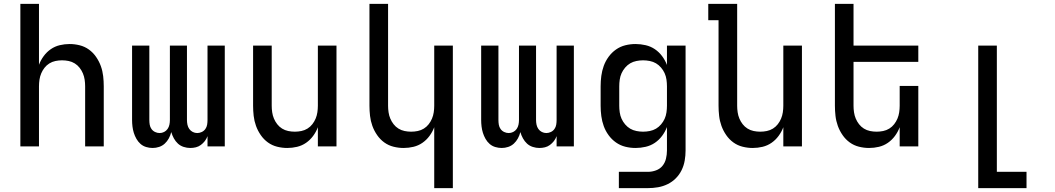

<svg xmlns="http://www.w3.org/2000/svg" viewBox="-20 -755 5440 990"><path d="M85 0V-735H181V-421Q190 -445 205.5 -466Q221 -487 242 -501.5Q263 -516 288 -522Q313 -528 339 -528Q365 -528 391 -521.5Q417 -515 438.5 -499.5Q460 -484 475.5 -461.5Q491 -439 500 -414Q509 -389 512 -362.5Q515 -336 515 -310V0H419V-310Q419 -327 416.5 -344Q414 -361 407.5 -376.5Q401 -392 390.5 -405.5Q380 -419 365.5 -428Q351 -437 334 -440.5Q317 -444 300 -444Q283 -444 266 -440.5Q249 -437 234.5 -428Q220 -419 209.5 -405.5Q199 -392 192.5 -376.5Q186 -361 183.5 -344Q181 -327 181 -310V0Z M767 8Q750 8 733.5 3Q717 -2 704.5 -13Q692 -24 683.5 -39Q675 -54 670 -70Q665 -86 663 -103Q661 -120 661 -136V-520H750V-136Q750 -124 752 -112Q754 -100 761 -90Q768 -80 779.5 -74.5Q791 -69 803 -69Q815 -69 826 -74.5Q837 -80 844 -90Q851 -100 853.5 -112Q856 -124 856 -136V-520H944V-136Q944 -124 946.5 -112Q949 -100 956 -90Q963 -80 974 -74.5Q985 -69 997 -69Q1009 -69 1020.5 -74.5Q1032 -80 1039 -90Q1046 -100 1048 -112Q1050 -124 1050 -136V-520H1139V0H1050V-53Q1045 -39 1036 -27.5Q1027 -16 1015.5 -7.5Q1004 1 990 4.5Q976 8 961 8Q944 8 927 2.5Q910 -3 897.5 -14.5Q885 -26 876.5 -41.5Q868 -57 863 -74Q859 -57 850.5 -41.5Q842 -26 829.5 -14.5Q817 -3 800.5 2.5Q784 8 767 8Z M1461 8Q1435 8 1409 1.5Q1383 -5 1361.5 -20.5Q1340 -36 1324.5 -58.5Q1309 -81 1300 -106Q1291 -131 1288 -157.5Q1285 -184 1285 -210V-520H1381V-210Q1381 -193 1383.5 -176Q1386 -159 1392.5 -143.5Q1399 -128 1409.5 -114.5Q1420 -101 1434.5 -92Q1449 -83 1466 -79.5Q1483 -76 1500 -76Q1517 -76 1534 -79.5Q1551 -83 1565.5 -92Q1580 -101 1590.5 -114.5Q1601 -128 1607.5 -143.5Q1614 -159 1616.5 -176Q1619 -193 1619 -210V-520H1715V0H1619V-99Q1610 -75 1594.5 -54Q1579 -33 1558 -18.5Q1537 -4 1512 2Q1487 8 1461 8Z M2219 215V-99Q2210 -75 2194.5 -54Q2179 -33 2158 -18.5Q2137 -4 2112 2Q2087 8 2061 8Q2035 8 2009 1.5Q1983 -5 1961.5 -20.5Q1940 -36 1924.5 -58.5Q1909 -81 1900 -106Q1891 -131 1888 -157.5Q1885 -184 1885 -210V-735H1981V-210Q1981 -193 1983.5 -176Q1986 -159 1992.5 -143.5Q1999 -128 2009.5 -114.5Q2020 -101 2034.5 -92Q2049 -83 2066 -79.5Q2083 -76 2100 -76Q2117 -76 2134 -79.5Q2151 -83 2165.5 -92Q2180 -101 2190.5 -114.5Q2201 -128 2207.5 -143.5Q2214 -159 2216.5 -176Q2219 -193 2219 -210V-520H2315V215Z M2567 8Q2550 8 2533.5 3Q2517 -2 2504.5 -13Q2492 -24 2483.5 -39Q2475 -54 2470 -70Q2465 -86 2463 -103Q2461 -120 2461 -136V-520H2550V-136Q2550 -124 2552 -112Q2554 -100 2561 -90Q2568 -80 2579.5 -74.5Q2591 -69 2603 -69Q2615 -69 2626 -74.5Q2637 -80 2644 -90Q2651 -100 2653.5 -112Q2656 -124 2656 -136V-520H2744V-136Q2744 -124 2746.5 -112Q2749 -100 2756 -90Q2763 -80 2774 -74.5Q2785 -69 2797 -69Q2809 -69 2820.5 -74.5Q2832 -80 2839 -90Q2846 -100 2848 -112Q2850 -124 2850 -136V-520H2939V0H2850V-53Q2845 -39 2836 -27.5Q2827 -16 2815.5 -7.5Q2804 1 2790 4.5Q2776 8 2761 8Q2744 8 2727 2.5Q2710 -3 2697.5 -14.5Q2685 -26 2676.5 -41.5Q2668 -57 2663 -74Q2659 -57 2650.5 -41.5Q2642 -26 2629.5 -14.5Q2617 -3 2600.5 2.5Q2584 8 2567 8Z M3321 215H3171V131H3321Q3342 131 3362.5 123.5Q3383 116 3396 100Q3409 84 3414 63Q3419 42 3419 21V-100Q3410 -76 3394 -54.5Q3378 -33 3356.5 -18.5Q3335 -4 3309 2Q3283 8 3257 8Q3230 8 3204 1.5Q3178 -5 3156 -20.5Q3134 -36 3118 -58Q3102 -80 3093 -105Q3084 -130 3080.5 -156.5Q3077 -183 3077 -210V-310Q3077 -337 3080.5 -363.5Q3084 -390 3093 -415Q3102 -440 3118 -462Q3134 -484 3156 -499.5Q3178 -515 3204 -521.5Q3230 -528 3257 -528Q3283 -528 3309 -522Q3335 -516 3356.5 -501.5Q3378 -487 3394 -465.5Q3410 -444 3419 -420V-520H3515V21Q3515 47 3510.5 73Q3506 99 3494.5 122.5Q3483 146 3464.5 164.5Q3446 183 3422.5 194.5Q3399 206 3373 210.5Q3347 215 3321 215ZM3296 -76Q3313 -76 3330.5 -79.5Q3348 -83 3362.5 -91.5Q3377 -100 3388.5 -113.5Q3400 -127 3407 -142.5Q3414 -158 3416.5 -175.5Q3419 -193 3419 -210V-310Q3419 -327 3416.5 -344.5Q3414 -362 3407 -377.5Q3400 -393 3388.5 -406.5Q3377 -420 3362.5 -428.5Q3348 -437 3330.5 -440.5Q3313 -444 3296 -444Q3279 -444 3261.5 -440.5Q3244 -437 3229.5 -428.5Q3215 -420 3203.5 -406.5Q3192 -393 3185 -377.5Q3178 -362 3175.5 -344.5Q3173 -327 3173 -310V-210Q3173 -193 3175.5 -175.5Q3178 -158 3185 -142.5Q3192 -127 3203.5 -113.5Q3215 -100 3229.5 -91.5Q3244 -83 3261.5 -79.5Q3279 -76 3296 -76Z M3861 8Q3835 8 3809 1.5Q3783 -5 3761.5 -20.5Q3740 -36 3724.5 -58.5Q3709 -81 3700 -106Q3691 -131 3688 -157.5Q3685 -184 3685 -210V-651H3632V-735H3781V-210Q3781 -193 3783.5 -176Q3786 -159 3792.5 -143.5Q3799 -128 3809.5 -114.5Q3820 -101 3834.5 -92Q3849 -83 3866 -79.5Q3883 -76 3900 -76Q3917 -76 3934 -79.5Q3951 -83 3965.5 -92Q3980 -101 3990.5 -114.5Q4001 -128 4007.5 -143.5Q4014 -159 4016.5 -176Q4019 -193 4019 -210V-520H4115V0H4019V-99Q4010 -75 3994.5 -54Q3979 -33 3958 -18.5Q3937 -4 3912 2Q3887 8 3861 8Z M4461 8Q4435 8 4409 1.5Q4383 -5 4361.5 -20.5Q4340 -36 4324.5 -58.5Q4309 -81 4300 -106Q4291 -131 4288 -157.5Q4285 -184 4285 -210V-735H4381V-520H4715V-436H4381V-210Q4381 -193 4383.5 -176Q4386 -159 4392.5 -143.5Q4399 -128 4409.5 -114.5Q4420 -101 4434.5 -92Q4449 -83 4466 -79.5Q4483 -76 4500 -76Q4517 -76 4534 -79.5Q4551 -83 4565.5 -92Q4580 -101 4590.5 -114.5Q4601 -128 4607.5 -143.5Q4614 -159 4616.5 -176Q4619 -193 4619 -210V-312H4715V0H4619V-99Q4610 -75 4594.5 -54Q4579 -33 4558 -18.5Q4537 -4 4512 2Q4487 8 4461 8Z M5024 215V-520H5120V131H5273V215Z"/></svg>

Font: Iosevka Medium Extended
Style: Regular
Weight: 500
Width: 7
Monospace: yes
Designer: Belleve Invis
Foundry: Belleve Invis
Version: Version 32.5.0; ttfautohint (v1.8.4)